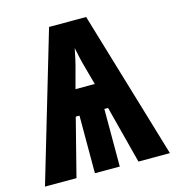

<svg xmlns="http://www.w3.org/2000/svg" viewBox="-108 -804 816 895"><g transform="rotate(-15 300.5 -357.0)"><path d="M-1 0 210 -714H389L602 0H450L378 -278H360V0H240V-278H222L151 0ZM254 -402H347L324 -486Q317 -510 310.5 -538.5Q304 -567 300 -588Q296 -567 289.5 -537.5Q283 -508 276 -484Z"/></g></svg>

Font: Noto Sans Mono Black
Style: Regular
Weight: 900
Designer: Monotype Design Team
Foundry: Monotype Imaging Inc.
Version: Version 2.014